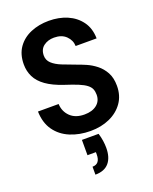

<svg xmlns="http://www.w3.org/2000/svg" viewBox="-176 -809 942 1179"><g transform="rotate(-20 294.5 -219.0)"><path d="M303 12Q230 12 170.5 -13Q111 -38 76 -87.5Q41 -137 39 -211H174Q176 -162 209.5 -129Q243 -96 302 -96Q353 -96 383 -120Q413 -144 413 -185Q413 -206 406.5 -222Q400 -238 382 -252Q364 -266 331.5 -279.5Q299 -293 246 -310Q177 -333 135 -363Q93 -393 74.5 -430.5Q56 -468 56 -512Q56 -578 87.5 -622.5Q119 -667 172.5 -689.5Q226 -712 291 -712Q357 -712 410.5 -689Q464 -666 497 -621Q530 -576 531 -510H394Q393 -548 364.5 -576Q336 -604 286 -604Q246 -604 218 -583Q190 -562 190 -521Q190 -491 212.5 -470Q235 -449 273.5 -433.5Q312 -418 359 -401Q385 -392 417.5 -378Q450 -364 480 -340.5Q510 -317 529.5 -281.5Q549 -246 549 -194Q549 -130 516.5 -84Q484 -38 428.5 -13Q373 12 303 12ZM238 274V222Q288 222 288 160V145H233V45H342Q350 71 353.5 95.5Q357 120 357 141Q357 205 327 239.5Q297 274 238 274Z"/></g></svg>

Font: Rethink Sans
Style: Bold
Weight: 700
Designer: The Rethink Sans project authors (Hans Thiessen). DM Sans designed by Colophon Foundry.
Foundry: Rethink Communications LLC
Version: Version 1.001